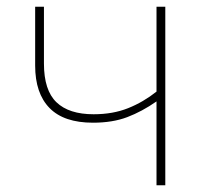

<svg xmlns="http://www.w3.org/2000/svg" viewBox="-20 -548 600 568"><path d="M110 -360Q110 -281 147 -245.5Q184 -210 257 -210Q314 -210 359 -228Q404 -246 443 -277V-528H469V0H443V-248Q400 -218 356.5 -201.5Q313 -185 255 -185Q169 -185 126.5 -228.5Q84 -272 84 -354V-528H110Z"/></svg>

Font: Noto Sans Thin
Style: Regular
Weight: 100
Designer: Monotype Design Team
Foundry: Monotype Imaging Inc.
Version: Version 2.007